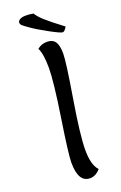

<svg xmlns="http://www.w3.org/2000/svg" viewBox="-202 -1142 761 1203"><g transform="rotate(-20 178.0 -541.0)"><path d="M245 -29Q214 7 176 7Q98 7 98 -125Q98 -180 133.5 -410.5Q169 -641 169 -732.5Q169 -824 148 -866Q175 -889 212.5 -889Q250 -889 267 -864.5Q284 -840 284 -785Q284 -730 245.5 -498.5Q207 -267 207 -168.5Q207 -70 245 -29ZM195 -1084Q208 -1061 241.5 -1030.5Q275 -1000 356 -939Q340 -911 327 -911Q314 -911 247.5 -947Q181 -983 142.5 -1010Q104 -1037 97.5 -1044Q91 -1051 91 -1061.5Q91 -1072 104.5 -1080.5Q118 -1089 144.5 -1089Q171 -1089 195 -1084Z"/></g></svg>

Font: Paprika
Style: Regular
Weight: 400
Designer: Eduardo Rodriguez Tunni
Foundry: Eduardo Rodriguez Tunni
Version: Version 1.001